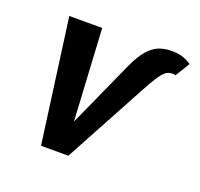

<svg xmlns="http://www.w3.org/2000/svg" viewBox="-85 -521 638 614"><g transform="rotate(20 234.5 -214.0)"><path d="M112 0 55 -421H167L189 -28H148L287 -336Q304 -373 321.5 -393Q339 -413 358.5 -420.5Q378 -428 401 -428Q422 -428 437.5 -423.5Q453 -419 469 -408L439 -359Q436 -361 430.5 -360.5Q425 -360 422 -360Q409 -359 396 -344Q383 -329 358 -283L205 0Z"/></g></svg>

Font: Ysabeau
Style: Bold Italic
Weight: 700
Italic angle: -12°
Designer: Christian Thalmann (Catharsis Fonts)
Version: Version 2.002